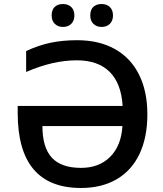

<svg xmlns="http://www.w3.org/2000/svg" viewBox="-20 -925 813 955"><path d="M293 -791Q319 -791 334.5 -806.5Q350 -822 350 -848Q350 -875 334.5 -890Q319 -905 293 -905Q268 -905 252.5 -891Q237 -877 237 -848Q237 -821 253 -806Q269 -791 293 -791ZM485 -791Q511 -791 526.5 -806.5Q542 -822 542 -848Q542 -875 526.5 -890Q511 -905 485 -905Q460 -905 444.5 -891Q429 -877 429 -848Q429 -821 445 -806Q461 -791 485 -791ZM590 -398H68V-363Q68 10 383 10Q486 10 560.5 -33.5Q635 -77 674 -159.5Q713 -242 713 -356Q713 -471 671.5 -554Q630 -637 551.5 -681Q473 -725 364 -725Q292 -725 232 -712.5Q172 -700 110 -671V-567Q243 -625 362 -625Q467 -625 525 -568Q583 -511 590 -398ZM191 -298H589Q583 -200 528 -145Q473 -90 383 -90Q285 -90 238 -140.5Q191 -191 191 -298Z"/></svg>

Font: OpenSansMMV
Style: Semibold
Weight: 600
Designer: Steve Matteson
Foundry: Ascender Corporation
Version: Version 6.000